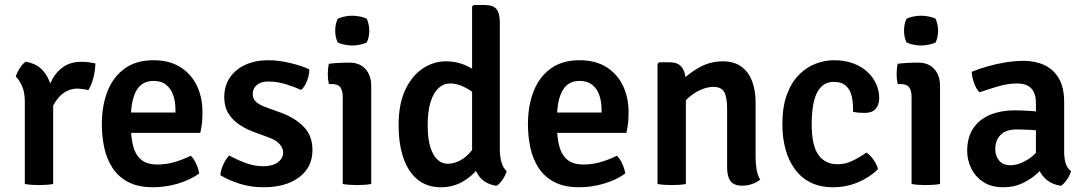

<svg xmlns="http://www.w3.org/2000/svg" viewBox="-20 -756 4463 789"><path d="M372 -495.5Q372 -473 365 -441.5Q358 -410 343 -385.5Q332 -388.5 321.2 -389.8Q310.5 -391 300 -392Q273.5 -392 253.5 -381.2Q233.5 -370.5 219 -353Q204.5 -335.5 194 -313.5Q183.5 -291.5 176 -268.5L160.5 -289Q161.5 -325.5 170 -363.2Q178.5 -401 196 -432.2Q213.5 -463.5 242.8 -482.8Q272 -502 315 -502Q331 -502 344 -500.2Q357 -498.5 372 -495.5ZM45 -441Q49 -456.5 60.8 -475Q72.5 -493.5 85 -502.5Q140 -493.5 167.2 -452.2Q194.5 -411 198.5 -347.5V0Q187 2.5 171.5 3.5Q156 4.5 140.5 4.5Q125 4.5 109.8 3.5Q94.5 2.5 82 0V-338Q82 -378.5 69.8 -404.2Q57.5 -430 45 -441Z M472.5 -210V-293.5H701V-306.5Q701 -338 692 -364.5Q683 -391 663 -407.2Q643 -423.5 610.5 -423.5Q563 -423.5 540.5 -383.8Q518 -344 518 -272V-236.5Q518 -192.5 526.8 -157Q535.5 -121.5 559 -100.8Q582.5 -80 627 -80Q664 -80 698.2 -90.2Q732.5 -100.5 764 -116Q778 -102 787 -81.2Q796 -60.5 798.5 -43Q762.5 -17 712 -1.8Q661.5 13.5 609 13.5Q548 13.5 507.2 -7.8Q466.5 -29 442.5 -65.8Q418.5 -102.5 408.5 -149Q398.5 -195.5 398.5 -246Q398.5 -321 421.5 -380.2Q444.5 -439.5 491.8 -474Q539 -508.5 611 -508.5Q676 -508.5 721 -480.2Q766 -452 789 -403.8Q812 -355.5 812 -296Q812 -269 810 -250.5Q808 -232 803 -210Z M885.5 -36Q886.5 -55.5 897.2 -79.2Q908 -103 922 -117Q953.5 -99.5 989.5 -86.2Q1025.5 -73 1062 -73Q1100 -73 1121.5 -88.8Q1143 -104.5 1143.5 -128.5Q1143.5 -148 1128.8 -164.2Q1114 -180.5 1085 -191L1027.5 -212Q992.5 -224.5 964 -243.5Q935.5 -262.5 918.5 -290.2Q901.5 -318 901.5 -356.5Q901.5 -403.5 924.8 -437.5Q948 -471.5 988.8 -490Q1029.5 -508.5 1082.5 -508.5Q1124.5 -508.5 1172 -497.2Q1219.5 -486 1251 -471Q1251.5 -456.5 1247.2 -440.2Q1243 -424 1235.2 -409.5Q1227.5 -395 1217.5 -386.5Q1190 -399 1154.5 -410Q1119 -421 1082 -421Q1052.5 -421 1035.5 -406.8Q1018.5 -392.5 1018.5 -369.5Q1018.5 -350.5 1032 -337.8Q1045.5 -325 1073.5 -315L1135.5 -292.5Q1192 -272 1228 -235.2Q1264 -198.5 1264 -139Q1264 -68.5 1209.2 -27.5Q1154.5 13.5 1063 13.5Q1010 13.5 964.2 -1.2Q918.5 -16 885.5 -36Z M1505.5 0Q1493 2.5 1477.8 3.5Q1462.5 4.5 1447 4.5Q1431.5 4.5 1416.2 3.5Q1401 2.5 1388.5 0V-357Q1388.5 -383.5 1378.8 -397Q1369 -410.5 1344 -410.5H1331.5Q1327 -430 1327 -451.5Q1327 -461.5 1328 -472.2Q1329 -483 1331.5 -494Q1352 -496.5 1370.8 -497.5Q1389.5 -498.5 1402 -498.5H1417Q1458 -498.5 1481.8 -472.5Q1505.5 -446.5 1505.5 -402ZM1357.5 -630Q1357.5 -657 1367.5 -678.5Q1377.5 -684 1394.5 -687.8Q1411.5 -691.5 1427.5 -691.5Q1443 -691.5 1461 -687.8Q1479 -684 1487.5 -678.5Q1492 -668.5 1494.8 -655.2Q1497.5 -642 1497.5 -630Q1497.5 -603.5 1487.5 -582Q1479 -576.5 1461 -572.8Q1443 -569 1427.5 -569Q1411.5 -569 1394.2 -572.8Q1377 -576.5 1367.5 -582Q1357.5 -603.5 1357.5 -630Z M2034 -141.5Q2034 -114 2040.5 -90Q2047 -66 2062 -52.5Q2058 -37 2046 -19Q2034 -1 2021 7.5Q1968 0 1944 -38.8Q1920 -77.5 1920 -129V-729L1926.5 -735.5H1971Q2007 -735.5 2020.5 -718.5Q2034 -701.5 2034 -662.5ZM1618 -241.5Q1618 -330 1646 -388.2Q1674 -446.5 1718.2 -475.2Q1762.5 -504 1812 -504Q1861 -504 1901 -483.8Q1941 -463.5 1975.5 -440L1960.5 -350.5Q1931.5 -373.5 1897.5 -393.2Q1863.5 -413 1829.5 -413Q1802.5 -413 1781.8 -393.8Q1761 -374.5 1749.2 -336.5Q1737.5 -298.5 1737.5 -241Q1737.5 -185 1748.8 -150Q1760 -115 1778.8 -99Q1797.5 -83 1820 -83Q1843 -83 1868.8 -95.5Q1894.5 -108 1917.2 -136Q1940 -164 1952.5 -211L1977.5 -131.5Q1969.5 -96 1943.5 -62.8Q1917.5 -29.5 1878.5 -8Q1839.5 13.5 1792 13.5Q1734 13.5 1695.2 -18.8Q1656.5 -51 1637.2 -108.5Q1618 -166 1618 -241.5Z M2223.5 -210V-293.5H2452V-306.5Q2452 -338 2443 -364.5Q2434 -391 2414 -407.2Q2394 -423.5 2361.5 -423.5Q2314 -423.5 2291.5 -383.8Q2269 -344 2269 -272V-236.5Q2269 -192.5 2277.8 -157Q2286.5 -121.5 2310 -100.8Q2333.5 -80 2378 -80Q2415 -80 2449.2 -90.2Q2483.5 -100.5 2515 -116Q2529 -102 2538 -81.2Q2547 -60.5 2549.5 -43Q2513.5 -17 2463 -1.8Q2412.5 13.5 2360 13.5Q2299 13.5 2258.2 -7.8Q2217.5 -29 2193.5 -65.8Q2169.5 -102.5 2159.5 -149Q2149.5 -195.5 2149.5 -246Q2149.5 -321 2172.5 -380.2Q2195.5 -439.5 2242.8 -474Q2290 -508.5 2362 -508.5Q2427 -508.5 2472 -480.2Q2517 -452 2540 -403.8Q2563 -355.5 2563 -296Q2563 -269 2561 -250.5Q2559 -232 2554 -210Z M2732.5 -500Q2768 -500 2783.2 -477.8Q2798.5 -455.5 2798.5 -416V0Q2787 2.5 2771.5 3.5Q2756 4.5 2740.5 4.5Q2725 4.5 2709.5 3.5Q2694 2.5 2682 0V-493.5L2688.5 -500ZM3085 -110.5Q3085 -83.5 3089 -59.8Q3093 -36 3104 -18Q3091 -7 3071.5 0Q3052 7 3030.5 7Q2996 7 2982 -11.8Q2968 -30.5 2968 -67V-310.5Q2968 -356 2956.2 -377.5Q2944.5 -399 2911 -399Q2888.5 -399 2861.5 -387.8Q2834.5 -376.5 2810 -355.2Q2785.5 -334 2769.5 -303.5V-413Q2803.5 -450 2850 -477Q2896.5 -504 2950.5 -504Q2997 -504 3026.8 -482Q3056.5 -460 3070.8 -422Q3085 -384 3085 -336.5Z M3485.5 -296.5Q3486.5 -330.5 3480.5 -358.5Q3474.5 -386.5 3456.8 -403Q3439 -419.5 3405.5 -419.5Q3361 -419.5 3338.2 -376.5Q3315.5 -333.5 3315.5 -245Q3315.5 -158 3343.2 -119.5Q3371 -81 3421.5 -81Q3454.5 -81 3484.5 -95.8Q3514.5 -110.5 3540 -129Q3555 -120.5 3569.2 -100Q3583.5 -79.5 3588 -61Q3554 -27 3505.8 -6.8Q3457.5 13.5 3403.5 13.5Q3349.5 13.5 3310.2 -6.5Q3271 -26.5 3245.5 -62Q3220 -97.5 3207.5 -144.2Q3195 -191 3195 -245Q3195 -315.5 3213 -365.5Q3231 -415.5 3261.5 -447Q3292 -478.5 3330 -493.5Q3368 -508.5 3408 -508.5Q3452.5 -508.5 3487.2 -495.2Q3522 -482 3545.2 -460Q3568.5 -438 3580.8 -410.2Q3593 -382.5 3593 -354Q3593 -324 3578 -308Q3563 -292 3534 -292Q3519.5 -292 3508.5 -293Q3497.5 -294 3485.5 -296.5Z M3843 0Q3830.5 2.5 3815.2 3.5Q3800 4.5 3784.5 4.5Q3769 4.5 3753.8 3.5Q3738.5 2.5 3726 0V-357Q3726 -383.5 3716.2 -397Q3706.5 -410.5 3681.5 -410.5H3669Q3664.5 -430 3664.5 -451.5Q3664.5 -461.5 3665.5 -472.2Q3666.5 -483 3669 -494Q3689.5 -496.5 3708.2 -497.5Q3727 -498.5 3739.5 -498.5H3754.5Q3795.5 -498.5 3819.2 -472.5Q3843 -446.5 3843 -402ZM3695 -630Q3695 -657 3705 -678.5Q3715 -684 3732 -687.8Q3749 -691.5 3765 -691.5Q3780.5 -691.5 3798.5 -687.8Q3816.5 -684 3825 -678.5Q3829.5 -668.5 3832.2 -655.2Q3835 -642 3835 -630Q3835 -603.5 3825 -582Q3816.5 -576.5 3798.5 -572.8Q3780.5 -569 3765 -569Q3749 -569 3731.8 -572.8Q3714.5 -576.5 3705 -582Q3695 -603.5 3695 -630Z M3954.5 -135Q3954.5 -192.5 3980.2 -229.8Q4006 -267 4050 -284.8Q4094 -302.5 4147.5 -302.5Q4174 -302.5 4209 -300.5Q4244 -298.5 4274 -292V-214.5Q4248.5 -220.5 4215.8 -222.2Q4183 -224 4156.5 -224Q4114.5 -224 4092.2 -202Q4070 -180 4070 -143Q4070 -115 4086 -96Q4102 -77 4132 -77Q4166.5 -77 4204.8 -101.2Q4243 -125.5 4269 -172L4286.5 -88Q4268 -66 4242 -42.8Q4216 -19.5 4181.5 -3Q4147 13.5 4103 13.5Q4052.5 13.5 4019.8 -8.8Q3987 -31 3970.8 -65Q3954.5 -99 3954.5 -135ZM4381 -52.5Q4377.5 -37 4365.2 -19Q4353 -1 4340 7.5Q4305.5 2.5 4283.5 -15Q4261.5 -32.5 4250.5 -57.2Q4239.5 -82 4237 -108.5V-331Q4237 -374 4217.2 -393.5Q4197.5 -413 4159.5 -413Q4123.5 -413 4084 -401.8Q4044.5 -390.5 4005 -376.5Q3991.5 -390.5 3983 -414.2Q3974.5 -438 3973 -461Q4002.5 -473 4039.2 -483.5Q4076 -494 4114.2 -500Q4152.5 -506 4186.5 -506Q4234 -506 4271.8 -488.5Q4309.5 -471 4331.2 -433.8Q4353 -396.5 4353 -337.5V-133Q4353 -106.5 4358.8 -86.5Q4364.5 -66.5 4381 -52.5Z"/></svg>

Font: Signika Medium
Style: Regular
Weight: 500
Designer: Anna Giedry
Foundry: Anna Giedry
Version: Version 2.000